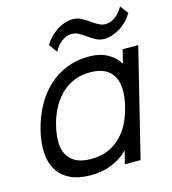

<svg xmlns="http://www.w3.org/2000/svg" viewBox="-126 -970 972 1083"><g transform="rotate(-15 360.5 -428.5)"><path d="M711 -820Q698 -797 679.5 -777.5Q661 -758 638.5 -744Q616 -730 591.5 -721.5Q567 -713 543 -713Q517 -713 495.5 -724.5Q474 -736 454 -750.5Q434 -765 413.5 -776.5Q393 -788 370 -788Q341 -788 313 -767.5Q285 -747 267 -712L232 -760Q242 -779 259.5 -798Q277 -817 299 -832.5Q321 -848 346.5 -857.5Q372 -867 398 -867Q423 -867 445.5 -855.5Q468 -844 488.5 -829.5Q509 -815 529.5 -803.5Q550 -792 571 -792Q603 -792 630.5 -813.5Q658 -835 675 -867ZM563 0H471L490 -73H488Q445 -32 390.5 -11Q336 10 272 10Q198 10 150 -14Q102 -38 76.5 -80.5Q51 -123 48 -182Q45 -241 62 -311Q80 -382 112.5 -442.5Q145 -503 192 -547Q239 -591 299.5 -615.5Q360 -640 432 -640Q493 -640 538 -616Q583 -592 606 -553H608L627 -630H718ZM556 -312Q569 -362 569 -406Q569 -450 553 -482.5Q537 -515 503 -533.5Q469 -552 414 -552Q360 -552 317 -533Q274 -514 242 -481.5Q210 -449 187.5 -405.5Q165 -362 153 -312Q141 -262 141 -219.5Q141 -177 157.5 -145.5Q174 -114 208 -96Q242 -78 297 -78Q352 -78 394.5 -96Q437 -114 469 -145.5Q501 -177 522.5 -219.5Q544 -262 556 -312Z"/></g></svg>

Font: TypoPRO Sinkin Sans
Style: 400 Italic
Weight: 400
Italic angle: -112°
Designer: Keith Bates
Foundry: K-Type
Version: Sinkin Sans (version 1.0)  by Keith Bates   •   © 2014   www